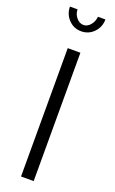

<svg xmlns="http://www.w3.org/2000/svg" viewBox="-175 -957 598 998"><g transform="rotate(20 124.0 -458.5)"><path d="M89 0V-710H159V0ZM124 -851Q145 -851 161.5 -870Q178 -889 181 -917H222Q222 -875 193.5 -845.5Q165 -816 124 -816Q83 -816 54.5 -845.5Q26 -875 26 -917H68Q68 -891 85 -871Q102 -851 124 -851Z"/></g></svg>

Font: Raleway Thin
Style: Regular
Weight: 400
Version: Version 4.026